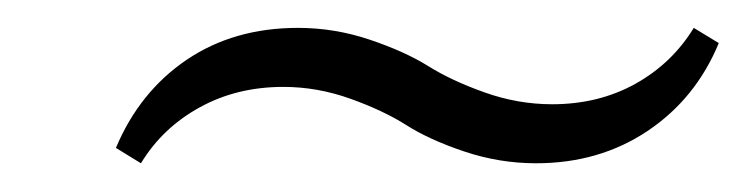

<svg xmlns="http://www.w3.org/2000/svg" viewBox="-20 -397 525 135"><path d="M356.9 -282.2Q331.1 -282.2 306.4 -290.5Q281.7 -298.8 265.6 -309.1Q249.5 -319.3 226.3 -327.6Q203.1 -335.9 179.2 -335.9Q146.5 -335.9 120.4 -321.5Q94.2 -307.1 79.1 -282.2L61.5 -293Q78.1 -332.5 111.3 -355Q144.5 -377.4 189.5 -377.4Q215.3 -377.4 240 -369.1Q264.6 -360.8 281 -350.6Q297.4 -340.3 320.8 -332Q344.2 -323.7 368.2 -323.7Q400.9 -323.7 426.8 -338.1Q452.6 -352.5 467.8 -377.4L485.4 -366.7Q469.2 -327.6 435.3 -304.9Q401.4 -282.2 356.9 -282.2Z"/></svg>

Font: Elstob 14pt
Style: Italic
Weight: 400
Italic angle: -20°
Designer: Peter S. Baker
Version: Version 1.015